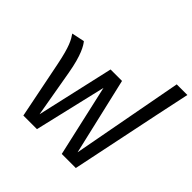

<svg xmlns="http://www.w3.org/2000/svg" viewBox="-193 -965 1149 1149"><g transform="rotate(45 382.0 -390.5)"><path d="M17 -554C39 -522 59 -488 84 -364L157 0H272L379 -456L482 0H601L718 -564L764 -781H674L542 -74L428 -564H331L220 -74L168 -373C146 -501 115 -551 98 -571Z"/></g></svg>

Font: FiraGO Unicode
Style: Regular
Weight: 400
Designer: bBox Type
Foundry: bBox Type GmbH
Version: Version 1.001;PS 001.001;hotconv 1.0.88;makeotf.lib2.5.64775